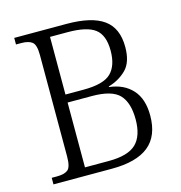

<svg xmlns="http://www.w3.org/2000/svg" viewBox="-106 -809 851 904"><g transform="rotate(-15 319.5 -357.0)"><path d="M44 0V-32H70Q106 -32 123 -45.5Q140 -59 140 -111V-605Q140 -655 122.5 -668.5Q105 -682 70 -682H44V-714H299Q421 -714 479.5 -672Q538 -630 538 -538Q538 -464 502.5 -428.5Q467 -393 415 -378V-375Q486 -367 527 -322Q568 -277 568 -196Q568 -96 508.5 -48Q449 0 329 0ZM296 -394Q394 -394 430.5 -430Q467 -466 467 -539Q467 -614 427.5 -644.5Q388 -675 294 -675H208V-394ZM324 -39Q418 -39 457.5 -77Q497 -115 497 -196Q497 -277 460.5 -316Q424 -355 326 -355H208V-39Z"/></g></svg>

Font: Noto Serif Gurmukhi Light
Style: Regular
Weight: 300
Designer: Vaibhav Singh and the Monotype Design Team
Foundry: Monotype Imaging Inc.
Version: Version 2.004; ttfautohint (v1.8.4.7-5d5b)